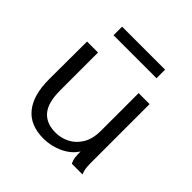

<svg xmlns="http://www.w3.org/2000/svg" viewBox="-170 -757 903 903"><g transform="rotate(45 281.5 -306.0)"><path d="M248 11Q160 11 115 -44.5Q70 -100 70 -205L71 -457H144V-205Q144 -123 176 -86Q208 -49 269 -49Q305 -49 338 -65.5Q371 -82 392.5 -117Q414 -152 414 -207V-457H487V-71Q487 -53 488.5 -35.5Q490 -18 498 0H427Q418 -17 416.5 -35Q415 -53 415 -70Q391 -32 345 -10.5Q299 11 248 11ZM138 -566V-623H424V-566Z"/></g></svg>

Font: Inconsolata SemiExpanded Thin
Style: Regular
Weight: 100
Width: 6
Monospace: yes
Designer: Raph Levien, Cyreal, Brenton Simpson
Foundry: Raph Levien, Cyreal, Google
Version: Version 3.100; ttfautohint (v1.8.4.7-5d5b)